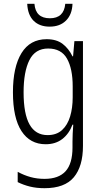

<svg xmlns="http://www.w3.org/2000/svg" viewBox="-20 -748 529 1009"><path d="M225 -542Q277 -542 309 -517.5Q341 -493 361 -452H364L371 -532H416V19Q416 126 368 183.5Q320 241 214 241Q172 241 137.5 232.5Q103 224 73 209V155Q106 173 140.5 182.5Q175 192 214 192Q288 192 324.5 152Q361 112 361 27V-4Q361 -24 362 -46Q363 -68 365 -93H361Q343 -45 307.5 -17.5Q272 10 220 10Q138 10 93 -59Q48 -128 48 -263Q48 -396 93 -469Q138 -542 225 -542ZM233 -493Q165 -493 134.5 -432Q104 -371 104 -263Q104 -149 135.5 -93.5Q167 -38 230 -38Q277 -38 306 -64.5Q335 -91 348.5 -136Q362 -181 362 -237V-294Q362 -387 332 -440Q302 -493 233 -493ZM361 -728Q359 -672 327 -640Q295 -608 241 -608Q188 -608 157 -638.5Q126 -669 123 -728H161Q167 -652 242 -652Q316 -652 323 -728Z"/></svg>

Font: Noto Sans Tamil Condensed Light
Style: Regular
Weight: 300
Width: 3
Designer: Jelle Bosma - Monotype Design Team
Foundry: Monotype Imaging Inc.
Version: Version 2.004; ttfautohint (v1.8.4.7-5d5b)